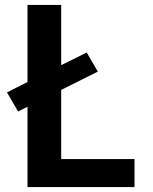

<svg xmlns="http://www.w3.org/2000/svg" viewBox="-20 -755 616 775"><path d="M91 0H523V-113H227V-392L375 -466L330 -543L227 -492V-735H91V-424L8 -382L53 -305L91 -324Z"/></svg>

Font: Iosevka Sparkle Extrabold
Style: Regular
Weight: 800
Designer: Belleve Invis
Foundry: Belleve Invis
Version: Version 4.5.0; ttfautohint (v1.8.3)